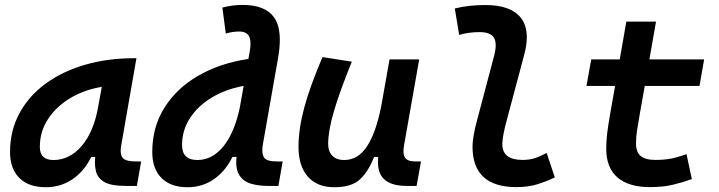

<svg xmlns="http://www.w3.org/2000/svg" viewBox="-20 -763 2970 793"><path d="M168.9 10.3Q98.6 10.3 60.1 -27.8Q21.5 -65.9 21.5 -135.3Q21.5 -223.1 60.1 -294.7Q98.6 -366.2 167.7 -417Q236.8 -467.8 330.1 -495.1Q423.3 -522.5 532.2 -522.5H543.5L480.5 -161.6Q478.5 -149.4 478.5 -140.1Q478.5 -120.6 486.8 -110.8Q499.5 -96.2 541 -96.2H563L545.4 4.9H499.5Q440.4 4.9 412.4 -10.5Q384.3 -25.9 377 -53.2Q372.1 -71.8 372.1 -93.3Q372.1 -103.5 373 -114.7H356.9Q327.1 -54.7 278.6 -22.2Q230 10.3 168.9 10.3ZM200.7 -102.1Q267.6 -102.1 317.6 -160.4Q367.7 -218.8 386.2 -325.7L400.4 -404.3Q326.7 -392.1 268.8 -356.9Q210.9 -321.8 177.7 -270.3Q144.5 -218.8 144.5 -156.2Q144.5 -102.1 200.7 -102.1Z M754.4 10.3Q685.1 10.3 647 -27.8Q608.9 -65.9 608.9 -135.3Q608.9 -238.8 659.7 -319.1Q710.4 -399.4 800 -450.9Q889.6 -502.4 1005.9 -519.5L1011.7 -552.2Q1014.6 -569.3 1014.6 -582.5Q1014.6 -602.1 1008.3 -613.8Q997.6 -632.8 968.3 -632.8Q940.9 -632.8 912.6 -624.5L898.4 -731.9Q941.4 -742.7 981.4 -742.7Q1075.7 -742.7 1112.3 -690.9Q1135.7 -657.2 1135.7 -598.1Q1135.7 -565.9 1128.9 -525.9L1066.4 -170.4Q1063.5 -154.8 1063.5 -142.6Q1063.5 -124 1069.8 -113.8Q1079.6 -96.2 1123.5 -96.2H1147.5L1129.9 4.9H1086.4Q1046.9 4.9 1015.6 -4.6Q984.4 -14.2 968.3 -40Q955.6 -59.6 955.6 -92.3Q955.6 -103 957 -114.7H939.9Q911.1 -55.7 863.3 -22.7Q815.4 10.3 754.4 10.3ZM970.2 -317.4 986.3 -408.2Q913.1 -395 855.5 -360.6Q797.9 -326.2 764.9 -275.6Q731.9 -225.1 731.9 -164.1Q731.9 -102.1 794.9 -102.1Q856.9 -102.1 902.6 -158.4Q948.2 -214.8 970.2 -317.4Z M1360.8 10.3Q1290 10.3 1251.5 -33.4Q1212.9 -77.1 1212.9 -156.7Q1212.9 -229.5 1236.3 -317.4Q1259.8 -405.3 1312 -527.3L1433.1 -508.3Q1382.3 -383.3 1358.9 -302.7Q1335.4 -222.2 1335.4 -168.9Q1335.4 -137.2 1352.8 -119.6Q1370.1 -102.1 1401.4 -102.1Q1459.5 -102.1 1496.6 -159.7Q1533.7 -217.3 1554.7 -325.7V-325.2L1588.9 -517.6H1711.4L1649.4 -166Q1646.5 -150.4 1646.5 -138.7Q1646.5 -121.1 1652.8 -111.8Q1663.1 -96.2 1696.3 -96.2H1718.8L1700.7 4.9H1659.7Q1593.8 4.9 1564.9 -24.4Q1541 -47.9 1541 -93.8Q1541 -104 1542 -114.7H1524.9Q1502.4 -56.2 1467.5 -22.9Q1432.6 10.3 1360.8 10.3Z M2112.8 9.8Q1931.6 9.8 1931.6 -157.7Q1931.6 -174.3 1935.8 -201.4Q1939.9 -228.5 1952.1 -272.9L2021.5 -535.2Q2027.3 -558.1 2027.3 -575.7Q2027.3 -595.2 2020 -607.4Q2005.9 -630.4 1960 -630.4Q1939.5 -630.4 1918.2 -627.7Q1897 -625 1876.5 -618.7L1858.4 -728Q1889.6 -735.8 1921.4 -739Q1953.1 -742.2 1984.4 -742.2Q2089.4 -742.2 2130.9 -689.9Q2155.8 -658.7 2155.8 -608.9Q2155.8 -575.2 2144 -532.7L2074.7 -272.9Q2063 -230 2058.8 -205.6Q2054.7 -181.2 2054.7 -168.5Q2054.2 -102.5 2137.7 -102.5Q2165.5 -102.5 2187 -109.1Q2208.5 -115.7 2237.8 -131.3L2271.5 -30.3Q2237.3 -13.7 2199.5 -2Q2161.6 9.8 2112.8 9.8Z M2664.6 9.8Q2576.2 9.8 2530 -30.3Q2483.9 -70.3 2483.9 -148.4Q2483.9 -180.7 2487.5 -210.9Q2491.2 -241.2 2500.5 -295.4L2520.5 -408.2H2402.3L2421.9 -517.6H2539.6L2566.9 -673.8H2689.5L2662.1 -517.6H2888.2L2869.1 -408.2H2643.1L2623 -295.4Q2614.7 -248 2610.8 -222.7Q2606.9 -197.3 2606.9 -169.9Q2606.9 -134.8 2626 -118.7Q2645 -102.5 2686.5 -102.5Q2722.7 -102.5 2750.2 -107.7Q2777.8 -112.8 2815.4 -126.5L2837.4 -23.4Q2800.3 -9.8 2759.3 0Q2718.3 9.8 2664.6 9.8Z"/></svg>

Font: CaskaydiaCove NFP SemiBold
Style: Italic
Weight: 600
Italic angle: -10°
Designer: Aaron Bell
Foundry: Saja Typeworks
Version: Version 2111.001; VTT 6.35;Nerd Fonts 3.1.1